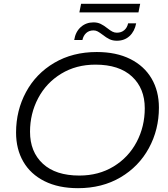

<svg xmlns="http://www.w3.org/2000/svg" viewBox="-20 -978 879 1004"><path d="M64 -285Q64 -400 116 -496.5Q168 -593 264 -649.5Q360 -706 486 -706Q588 -706 661 -669.5Q734 -633 772.5 -567.5Q811 -502 811 -415Q811 -300 758.5 -203.5Q706 -107 610 -50.5Q514 6 388 6Q286 6 213 -30.5Q140 -67 102 -132.5Q64 -198 64 -285ZM737 -412Q737 -516 670 -578Q603 -640 479 -640Q378 -640 300 -592.5Q222 -545 179.5 -464.5Q137 -384 137 -289Q137 -184 204 -122Q271 -60 395 -60Q496 -60 574 -107.5Q652 -155 694.5 -235.5Q737 -316 737 -412ZM517 -796Q501 -808 491 -813.5Q481 -819 469 -819Q446 -819 431 -805.5Q416 -792 411 -769H368Q375 -812 402.5 -836.5Q430 -861 469 -861Q490 -861 506.5 -853Q523 -845 542 -830Q557 -818 568 -812.5Q579 -807 591 -807Q614 -807 629.5 -820Q645 -833 650 -856H692Q684 -814 657.5 -789.5Q631 -765 591 -765Q569 -765 552.5 -773Q536 -781 517 -796ZM404 -958H713L704 -913H395Z"/></svg>

Font: Idrija
Style: Italic
Weight: 400
Italic angle: -11.3°
Designer: Julieta Ulanovsky
Foundry: Julieta Ulanovsky
Version: Version 7.200